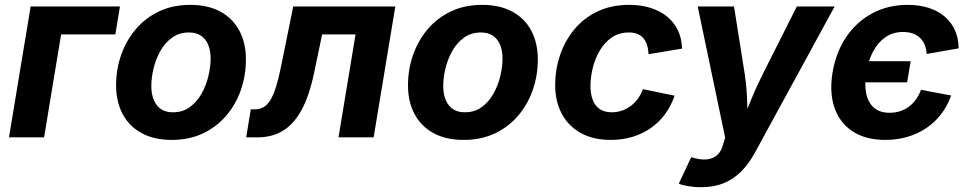

<svg xmlns="http://www.w3.org/2000/svg" viewBox="-20 -573 4041 801"><path d="M480.4 -545.9 461.2 -429.5H235L163.9 0H17.5L107.8 -545.9Z M696.5 10.7Q622.7 10.7 570.9 -17.6Q519 -45.8 491.7 -97.2Q464.3 -148.5 464.3 -217.2Q464.3 -283 485.2 -343.2Q506.2 -403.4 546.1 -450.7Q586 -498 643.3 -525.4Q700.7 -552.7 773.8 -552.7Q847.4 -552.7 899.3 -524.6Q951.2 -496.5 978.6 -445.1Q1005.9 -393.8 1005.9 -324.6Q1005.9 -258.7 985.2 -198.5Q964.4 -138.2 924.4 -91.1Q884.4 -43.9 827 -16.6Q769.7 10.7 696.5 10.7ZM701.7 -104.6Q742.5 -104.6 772.2 -126.5Q802 -148.3 821.1 -182.7Q840.3 -217.1 849.5 -256Q858.7 -294.9 858.7 -328.7Q858.7 -361.5 848.7 -385.9Q838.7 -410.3 818.8 -423.9Q798.9 -437.5 768.4 -437.5Q727.6 -437.5 697.8 -415.9Q668 -394.3 648.9 -360.1Q629.7 -325.8 620.5 -287.1Q611.3 -248.3 611.3 -214Q611.3 -165.1 633.8 -134.9Q656.3 -104.6 701.7 -104.6Z M1007.1 0 1026.3 -116.9H1043.7Q1063.7 -116.9 1079.2 -125.8Q1094.8 -134.6 1107.5 -154.8Q1120.2 -175 1131.1 -209.3Q1141.9 -243.5 1152.2 -294.3L1203.3 -545.9H1629.2L1538.8 0H1392.2L1463.3 -429.5H1323.9L1290.5 -269.6Q1269.9 -170.9 1236.8 -111.8Q1203.7 -52.7 1158.5 -26.4Q1113.3 0 1055.6 0Z M1914.3 10.7Q1840.5 10.7 1788.6 -17.6Q1736.8 -45.8 1709.4 -97.2Q1682.1 -148.5 1682.1 -217.2Q1682.1 -283 1703 -343.2Q1723.9 -403.4 1763.9 -450.7Q1803.8 -498 1861.1 -525.4Q1918.5 -552.7 1991.6 -552.7Q2065.1 -552.7 2117.1 -524.6Q2169 -496.5 2196.4 -445.1Q2223.7 -393.8 2223.7 -324.6Q2223.7 -258.7 2202.9 -198.5Q2182.2 -138.2 2142.2 -91.1Q2102.1 -43.9 2044.8 -16.6Q1987.5 10.7 1914.3 10.7ZM1919.4 -104.6Q1960.2 -104.6 1990 -126.5Q2019.8 -148.3 2038.9 -182.7Q2058.1 -217.1 2067.3 -256Q2076.5 -294.9 2076.5 -328.7Q2076.5 -361.5 2066.5 -385.9Q2056.5 -410.3 2036.6 -423.9Q2016.6 -437.5 1986.2 -437.5Q1945.4 -437.5 1915.6 -415.9Q1885.8 -394.3 1866.7 -360.1Q1847.5 -325.8 1838.3 -287.1Q1829.1 -248.3 1829.1 -214Q1829.1 -165.1 1851.6 -134.9Q1874.1 -104.6 1919.4 -104.6Z M2527.8 10.7Q2455.3 10.7 2403.5 -17.8Q2351.6 -46.4 2323.9 -98Q2296.1 -149.6 2296.1 -218.8Q2296.1 -281.9 2316 -341.6Q2335.9 -401.3 2374.9 -449Q2413.9 -496.7 2471.6 -524.7Q2529.4 -552.7 2605.1 -552.7Q2654.3 -552.7 2694.4 -540Q2734.5 -527.3 2763.5 -503.4Q2792.5 -479.6 2808.5 -445.8Q2824.4 -412.1 2825.3 -370.1L2685.8 -346.9Q2684.7 -368.1 2679.5 -384.8Q2674.3 -401.5 2664.4 -413.3Q2654.5 -425.1 2639.5 -431.3Q2624.5 -437.5 2603.6 -437.5Q2562.3 -437.5 2532 -416.5Q2501.7 -395.6 2482 -361.8Q2462.3 -327.9 2452.8 -289.1Q2443.4 -250.2 2443.4 -214.2Q2443.4 -181.6 2452.6 -156.7Q2461.8 -131.8 2481.6 -118.2Q2501.4 -104.6 2532.4 -104.6Q2554.1 -104.6 2574.1 -111.4Q2594.2 -118.1 2611.1 -130.7Q2628 -143.3 2641.1 -161.2Q2654.2 -179.1 2662.2 -201L2794.4 -173.8Q2779.7 -130.8 2754.5 -96.8Q2729.4 -62.8 2695.2 -38.8Q2660.9 -14.8 2618.8 -2.1Q2576.6 10.7 2527.8 10.7Z M2811.8 193.3 2863.6 82.8 2880.6 87.4Q2909.6 94.8 2933.1 91.4Q2956.6 87.9 2972.9 72.9Q2989.2 57.9 2996.3 30.9L3005.3 1.6L2890.8 -545.9H3042.2L3087.2 -262.5Q3095.1 -209.1 3096.8 -155.3Q3098.4 -101.6 3102.1 -43.1H3068Q3091 -101.6 3112.9 -155.6Q3134.9 -209.6 3161.5 -262.5L3304.2 -545.9H3462L3129.1 64.4Q3105.4 108.2 3074 140.5Q3042.6 172.8 3001.1 190.4Q2959.6 208 2904.4 208Q2876.4 208 2851.5 203.8Q2826.6 199.6 2811.8 193.3Z M3673.6 10.7Q3591.5 10.7 3537.5 -24.6Q3483.5 -59.9 3461.5 -123.3Q3439.6 -186.6 3453.3 -270.6Q3467.4 -355.2 3510.4 -418.7Q3553.3 -482.2 3618.9 -517.4Q3684.5 -552.7 3766.6 -552.7Q3815.4 -552.7 3854.4 -540.1Q3893.3 -527.5 3921.1 -504Q3948.8 -480.5 3963.8 -446.9Q3978.9 -413.2 3979.5 -371.3L3845.8 -347.9Q3844.7 -368.6 3837.9 -385.5Q3831.1 -402.4 3818.6 -414.6Q3806.1 -426.7 3788.2 -433.2Q3770.2 -439.6 3747.1 -439.6Q3705.3 -439.6 3673.8 -417.7Q3642.3 -395.9 3622.3 -357.9Q3602.3 -320 3594.1 -271.1Q3586.1 -222.4 3593.5 -184.3Q3600.9 -146.2 3625.2 -124.4Q3649.5 -102.5 3691.3 -102.5Q3714.9 -102.5 3735.3 -109.2Q3755.6 -115.8 3772.4 -128.5Q3789.1 -141.1 3801.7 -158.9Q3814.3 -176.6 3822.3 -198.3L3948 -174.7Q3933 -131.5 3906.8 -97.4Q3880.7 -63.3 3844.9 -39Q3809.2 -14.8 3765.9 -2.1Q3722.6 10.7 3673.6 10.7ZM3580.9 -229.6 3595.6 -317.7H3779.2L3764.5 -229.6Z"/></svg>

Font: Inter
Style: Italic
Weight: 400
Italic angle: -9.3988°
Designer: Rasmus Andersson
Foundry: rsms
Version: Version 4.001;git-66647c0bb